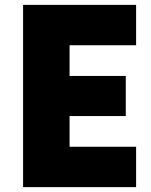

<svg xmlns="http://www.w3.org/2000/svg" viewBox="-20 -770 622 790"><path d="M540 -583.8H266.2V-457.5H497.5V-292.5H266.2V-166.2H540V0H75V-750H540Z"/></svg>

Font: Now Alt Black
Style: Regular
Weight: 900
Designer: Alfredo Marco Pradil
Foundry: Alfredo Marco Pradil
Version: Version 1.002;PS 001.002;hotconv 1.0.88;makeotf.lib2.5.64775